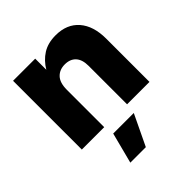

<svg xmlns="http://www.w3.org/2000/svg" viewBox="-208 -657 1018 1018"><g transform="rotate(-45 300.5 -148.0)"><path d="M214.8 -280.3V0H46.9V-515.6H212.9V-432.1Q238.8 -476.1 278.8 -501.5Q318.8 -526.9 377 -526.9Q460.9 -526.9 507.6 -473.1Q554.2 -419.4 554.2 -324.2V0H386.2V-289.1Q386.2 -335 364.3 -359.1Q342.3 -383.3 302.2 -383.3Q262.7 -383.3 238.8 -358.2Q214.8 -333 214.8 -280.3ZM179.7 231 224.6 57.6H378.9L295.9 231Z"/></g></svg>

Font: Inter Display ExtraBold
Style: Regular
Weight: 800
Designer: Rasmus Andersson
Foundry: rsms
Version: Version 4.000;git-a52131595